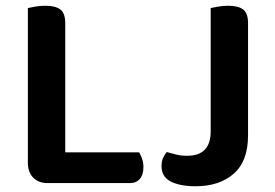

<svg xmlns="http://www.w3.org/2000/svg" viewBox="-20 -635 958 668"><path d="M146 2Q114 2 95.5 -17Q77 -36 77 -68V-607Q85 -609 102.5 -612Q120 -615 137 -615Q173 -615 190 -602Q207 -589 207 -554V-105H464Q469 -97 474 -83.5Q479 -70 479 -54Q479 -27 466.5 -12.5Q454 2 432 2ZM843 -164Q843 -74 793 -30.5Q743 13 661 13Q606 13 574 -3.5Q542 -20 542 -57Q542 -74 547.5 -86Q553 -98 560 -106Q577 -101 594 -97Q611 -93 631 -93Q713 -93 713 -178V-607Q722 -609 739 -612Q756 -615 773 -615Q809 -615 826 -602Q843 -589 843 -554Z"/></svg>

Font: Baloo Thambi 2 SemiBold
Style: Regular
Weight: 600
Designer: Aadarsh Rajan and Ek Type
Foundry: Ek Type
Version: Version 1.640;hotconv 1.0.111;makeotfexe 2.5.65597; ttfautoh